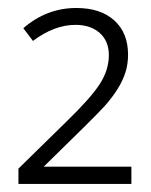

<svg xmlns="http://www.w3.org/2000/svg" viewBox="-20 -744 376 478"><path d="M307.1 -286.1H25.9V-324.2L144 -439.9Q205.1 -499 228 -534.2Q251 -569.3 251 -606.9Q251 -641.6 228.3 -661.9Q205.6 -682.1 168 -682.1Q115.2 -682.1 62 -642.1L38.1 -673.8Q96.2 -724.1 169.9 -724.1Q230.5 -724.1 264.6 -693.1Q298.8 -662.1 298.8 -607.9Q298.8 -585 292.5 -564.5Q286.1 -543.9 272.9 -522.7Q259.8 -501.5 239.5 -478.8Q219.2 -456.1 88.9 -329.1H307.1Z"/></svg>

Font: TypoPRO Open Sans
Style: Regular
Weight: 300
Foundry: Ascender Corporation
Version: Version 1.10